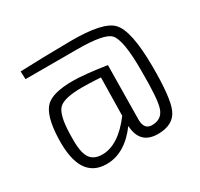

<svg xmlns="http://www.w3.org/2000/svg" viewBox="-137 -806 1035 992"><g transform="rotate(-30 380.0 -310.0)"><path d="M88 -625Q204 -630 391 -632Q584 -633 635 -579Q690 -522 691 -309Q692 -120 664 -57Q635 10 542 10Q435 10 429 -103Q344 12 235 12Q76 12 84 -226Q88 -361 135 -407Q178 -448 295 -448Q365 -448 495 -428L491 -103Q492 -45 538 -45Q598 -45 615 -100Q631 -149 630 -314Q631 -501 592 -542Q558 -578 398 -578H90ZM432 -391Q360 -395 322 -395Q214 -395 182 -363Q150 -331 147 -221Q143 -125 161 -87Q181 -42 240 -42Q336 -42 428 -164Z"/></g></svg>

Font: Taylor Sans Light
Style: Regular
Weight: 300
Italic angle: -8°
Designer: Natanael Gama
Version: Version 1.001 September 8, 2015